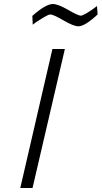

<svg xmlns="http://www.w3.org/2000/svg" viewBox="-20 -936 506 956"><path d="M142 0 303 -692H241L81 0ZM463 -906 447 -894C436.3 -886 424.2 -878 410.5 -870C396.8 -862 387.3 -858 382 -858C373.3 -858 352.3 -867.7 319 -887C285.7 -906.3 260.3 -916 243 -916C219.7 -916 185.7 -896.3 141 -857L143 -813L160 -826C172 -834 185.3 -842.3 200 -851C214.7 -859.7 225 -864 231 -864C240.3 -864 262 -854.2 296 -834.5C330 -814.8 354.7 -805 370 -805C392 -805 424 -824.7 466 -864Z"/></svg>

Font: RazerF5 Light
Style: Italic
Weight: 300
Foundry: Razer Inc.
Version: Version 2